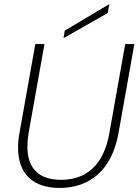

<svg xmlns="http://www.w3.org/2000/svg" viewBox="-20 -919 685 946"><path d="M69 -191C69 -58 147 7 274 7C422 7 532 -81 564 -264L642 -702H597L519 -264C491 -104 404 -33 281 -33C177 -33 115 -84 115 -196C115 -217 117 -239 121 -264L199 -702H154L76 -264C71 -240 69 -216 69 -191ZM293 -731 511 -855 519 -899 299 -768Z"/></svg>

Font: Momo Neue ExtLt
Style: Italic
Weight: 200
Italic angle: -10°
Designer: Ninad Kale (Devanagari), Jonny Pinhorn (Latin)
Foundry: Indian Type Foundry
Version: 4.004